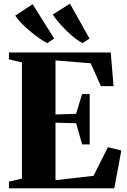

<svg xmlns="http://www.w3.org/2000/svg" viewBox="-20 -1030 694 1050"><path d="M100 -53.5V-688.5L29 -705.5V-743H585.5L601 -559H531.5L476 -684L283.5 -699.5V-404L396 -407.5L429 -515.5H470.5V-240.5H429L396.5 -356L283.5 -359V-44.5L491.5 -68.5L570 -225L643.5 -207L605 0H29V-36.5ZM238 -794.5Q218 -804.5 193 -822Q168 -839.5 142.8 -860.8Q117.5 -882 96.5 -903.8Q75.5 -925.5 63.5 -944.5L158.5 -1007L276.5 -819L239 -794.5ZM431 -794.5Q402 -810 370.5 -837.2Q339 -864.5 311.8 -895Q284.5 -925.5 268.5 -950.5L362.5 -1010L469.5 -819L432 -794.5Z"/></svg>

Font: Merriweather 96pt Black
Style: Regular
Weight: 900
Version: Version 2.100